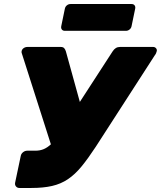

<svg xmlns="http://www.w3.org/2000/svg" viewBox="-20 -933 799 953"><path d="M76 0Q66 0 59.5 -7.5Q53 -15 55 -26L83 -159Q85 -170 94.5 -177.5Q104 -185 115 -185H155Q179 -185 197.5 -193Q216 -201 233.5 -217.5Q251 -234 268 -260L539 -678Q546 -689 555 -694.5Q564 -700 576 -700H740Q749 -700 754.5 -693.5Q760 -687 758 -679Q757 -674 754.5 -668.5Q752 -663 748 -658L455 -204Q417 -146 384.5 -106.5Q352 -67 317 -43.5Q282 -20 238.5 -10Q195 0 136 0ZM243 -184 88 -669Q87 -671 87 -673Q87 -675 87 -677Q88 -687 96.5 -693.5Q105 -700 117 -700H281Q293 -700 298.5 -694Q304 -688 307 -678L386 -392ZM302 -780Q292 -780 287 -786.5Q282 -793 284 -803L302 -890Q304 -900 312 -906.5Q320 -913 330 -913H633Q643 -913 648 -906.5Q653 -900 651 -890L633 -803Q631 -793 623 -786.5Q615 -780 605 -780Z"/></svg>

Font: Rubik ExtraBold
Style: Italic
Weight: 800
Italic angle: -12°
Designer: Hubert and Fischer
Foundry: Hubert and Fischer
Version: Version 2.300;gftools[0.9.30]